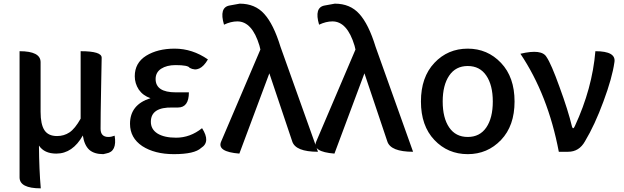

<svg xmlns="http://www.w3.org/2000/svg" viewBox="-20 -830 3412 1050"><path d="M203 200Q87 200 87 140V-550Q202 -550 202 -490V-218Q202 -150 223 -118Q244 -86 292 -86Q330 -86 360 -106Q390 -126 421 -181V-550Q537 -550 536 -514Q536 -509 533 -352Q530 -195 530 -126Q530 -81 573 -81Q589 -81 607 -88Q621 -1 562 9L545 13Q495 13 468 -11Q441 -36 433 -89Q377 10 288 10Q222 10 193 -34Q194 97 203 200Z M931 13Q826 13 758 -31Q691 -76 691 -153Q691 -258 803 -293Q762 -307 739 -340Q717 -374 717 -413Q717 -486 779 -525Q842 -564 935 -564Q1032 -564 1117 -505Q1073 -429 1017 -459Q1009 -474 940 -474Q892 -474 861 -454Q831 -434 831 -398Q831 -325 941 -325H1013Q1013 -242 953 -242H924Q805 -245 805 -164Q805 -123 841 -100Q878 -77 943 -77Q1020 -77 1085 -129Q1133 -54 1080 -21Q1044 13 931 13Z M1289 10Q1166 0 1189 -55L1404 -559L1399 -580Q1359 -713 1278 -713Q1243 -713 1205 -695Q1177 -790 1236 -800L1291 -810Q1375 -810 1425 -754Q1476 -698 1514 -574L1719 0Q1596 0 1578 -57L1453 -429Z M1809 10Q1686 0 1709 -55L1924 -559L1919 -580Q1879 -713 1798 -713Q1763 -713 1725 -695Q1697 -790 1756 -800L1811 -810Q1895 -810 1945 -754Q1996 -698 2034 -574L2239 0Q2116 0 2098 -57L1973 -429Z M2538 13Q2429 13 2355.5 -64.5Q2282 -142 2282 -275Q2282 -408 2355.5 -486Q2429 -564 2538 -564Q2646 -564 2720 -486Q2794 -408 2794 -275Q2794 -142 2720 -64.5Q2646 13 2538 13ZM2675 -275Q2675 -364 2639.5 -416.5Q2604 -469 2538 -469Q2472 -469 2436.5 -416.5Q2401 -364 2401 -275Q2401 -185 2436.5 -133Q2472 -81 2538 -81Q2604 -81 2639.5 -133Q2675 -185 2675 -275Z M3036 0Q2977 -311 2826 -536Q2943 -564 2969 -518Q2994 -482 3040 -354Q3087 -226 3108 -138Q3114 -118 3124 -141Q3219 -346 3236 -550Q3351 -550 3340 -489Q3328 -404 3280 -275Q3233 -147 3179 -57Q3147 0 3087 0Z"/></svg>

Font: Swei Half Moon CJK SC
Style: Medium
Weight: 500
Version: Version 2.071